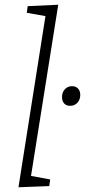

<svg xmlns="http://www.w3.org/2000/svg" viewBox="-20 -788 359 811"><path d="M97 -762 226 -768 111 -45 192 -30 188 -2 58 3 172 -720 93 -734ZM242 -378Q242 -398 254 -411Q266 -424 285 -424Q300 -424 309.5 -414Q319 -404 319 -387Q319 -367 307 -354Q295 -341 276 -341Q260 -341 251 -351Q242 -361 242 -378Z"/></svg>

Font: Bitter Pro Light
Style: Italic
Weight: 300
Italic angle: -9°
Designer: Sol Matas, and Bitter project Authors
Foundry: Sol Matas
Version: Version 1.010